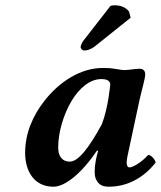

<svg xmlns="http://www.w3.org/2000/svg" viewBox="-20 -696 609 726"><path d="M508 -436C490 -436 467 -431 449 -431C443 -431 438 -432 433 -433C406 -436 408 -439 368 -439C284 -439 204 -386 149 -316C104 -259 75 -192 75 -118C75 -49 109 10 182 10C225 10 287 -38 347 -127L351 -125L346 -107C341 -86 338 -64 338 -47C338 -38 339 -29 341 -23C349 -3 361 10 391 10C461 10 523 -23 569 -82C566 -91 554 -110 540 -110C514 -80 480 -63 470 -63C462 -63 459 -71 459 -81C459 -94 463 -110 466 -124L508 -320C517 -360 529 -398 529 -415C529 -429 521 -436 508 -436ZM365 -226C316 -136 276 -85 244 -85C213 -85 200 -108 200 -138C200 -196 220 -263 251 -315C280 -363 320 -397 363 -397C384 -397 395 -391 397 -378C397 -378 390 -290 365 -226ZM398 -674 296 -543C289 -534 286 -525 285 -519C284 -513 291 -505 299 -505C309 -505 324 -509 339 -521L474 -629L468 -652C461 -662 444 -676 414 -676C409 -676 401 -675 398 -674Z"/></svg>

Font: Libertinus Serif
Style: Bold Italic
Weight: 700
Italic angle: -12°
Designer: Philipp H. Poll, Khaled Hosny
Foundry: Caleb Maclennan
Version: Version 7.050;RELEASE